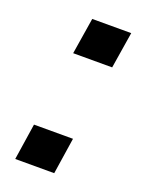

<svg xmlns="http://www.w3.org/2000/svg" viewBox="-105 -565 472 620"><g transform="rotate(20 131.0 -255.0)"><path d="M84 -385 104 -510H238L218 -385ZM25 0 44 -125H178L159 0Z"/></g></svg>

Font: Azeri Sans SemiBold
Style: Italic
Weight: 600
Designer: Hector Gatti & Omnibus-Type (original fonts) / Cristiano Sobral (main changes and remastering)
Foundry: Omnibus-Type
Version: Version 0.07;August 21, 2020;FontCreator 13.0.0.2681 64-bit;